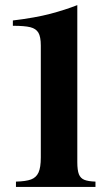

<svg xmlns="http://www.w3.org/2000/svg" viewBox="-20 -738 430 758"><path d="M285.2 -98.1Q285.2 -65.9 291.5 -50Q297.9 -34.2 313 -28.1Q328.1 -22 356.9 -21V0H43V-21Q82 -22 102.5 -29.5Q123 -37.1 132.1 -57.1Q141.1 -77.1 141.1 -116.2V-558.1Q141.1 -592.8 131.6 -608.9Q122.1 -625 99.6 -630.6Q77.1 -636.2 30.8 -636.2V-657.2Q120.1 -668 179 -683.6Q237.8 -699.2 285.2 -717.8Z"/></svg>

Font: Neothic
Style: Regular
Weight: 400
Designer: Vasily Draigo aka Daymarius
Foundry: Vasily Draigo aka Daymarius
Version: Version 1.00 May 8, 2019, initial release